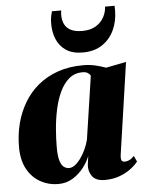

<svg xmlns="http://www.w3.org/2000/svg" viewBox="-55 -829 670 884"><g transform="rotate(-5 280.0 -386.5)"><path d="M476 -96Q474 -77.5 478.5 -71.2Q483 -65 492 -65Q502.5 -65 513 -69.8Q523.5 -74.5 536 -87.5L548.5 -60.5Q535 -43.5 512.8 -27Q490.5 -10.5 460.8 0.2Q431 11 394.5 11Q351.5 11 335 -13Q318.5 -37 321.5 -66L327 -106Q317.5 -80 296.8 -53Q276 -26 246.2 -7.5Q216.5 11 178.5 11Q134.5 11 96.8 -9.8Q59 -30.5 36 -71.8Q13 -113 13 -174.5Q13 -231 26.2 -282.8Q39.5 -334.5 65.8 -378.5Q92 -422.5 131.2 -455Q170.5 -487.5 222.8 -505.8Q275 -524 339.5 -524Q370.5 -524 396.5 -517.8Q422.5 -511.5 444.5 -503.5L538 -522ZM371 -473Q368 -479.5 359 -485.8Q350 -492 334 -492Q297.5 -492 272 -470.5Q246.5 -449 229.5 -413Q212.5 -377 203 -333Q193.5 -289 189.8 -243.5Q186 -198 186 -158.5Q186 -117.5 192.8 -95.8Q199.5 -74 210.8 -66Q222 -58 234.5 -58Q247.5 -58 260.8 -67.5Q274 -77 286.8 -94Q299.5 -111 310.2 -133.2Q321 -155.5 327.5 -180.5ZM344 -582.5Q296.5 -582.5 267 -602.2Q237.5 -622 223.8 -654.5Q210 -687 210 -726Q210 -749 213 -761.8Q216 -774.5 218.5 -784H261.5Q261 -780.5 260.2 -775.5Q259.5 -770.5 259.5 -762.5Q259.5 -739.5 268.2 -721Q277 -702.5 297 -692Q317 -681.5 350 -681.5Q387.5 -681.5 412.5 -696.5Q437.5 -711.5 450.2 -735Q463 -758.5 464 -784H508Q508 -779.5 508.2 -775.5Q508.5 -771.5 508.5 -764Q508.5 -713.5 489.5 -672.5Q470.5 -631.5 434 -607Q397.5 -582.5 344 -582.5Z"/></g></svg>

Font: Merriweather 120pt Black
Style: Italic
Weight: 900
Italic angle: -7.8°
Version: Version 2.101